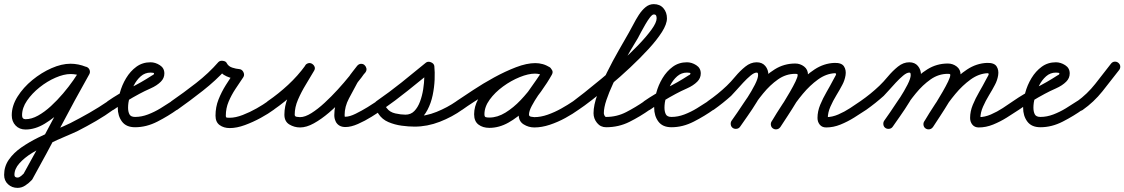

<svg xmlns="http://www.w3.org/2000/svg" viewBox="-69 -588 5452 931"><path d="M348 -264Q358 -261 362 -251.5Q366 -242 362 -232Q359 -222 349.5 -218Q340 -214 330 -218Q302 -229 273 -229Q241 -229 200.5 -211.5Q160 -194 123 -164.5Q86 -135 62 -100Q38 -65 38 -29Q38 -10 55 -10Q84 -10 115.5 -27.5Q147 -45 178 -73.5Q209 -102 237 -135Q265 -168 286.5 -199Q308 -230 320 -252Q325 -261 335 -264Q345 -267 354 -262Q363 -257 366 -247Q369 -237 364 -228Q345 -192 312 -146.5Q279 -101 236.5 -58.5Q194 -16 147.5 12Q101 40 55 40Q25 40 6.5 20.5Q-12 1 -12 -29Q-12 -75 16 -119.5Q44 -164 88 -200Q132 -236 181 -257.5Q230 -279 273 -279Q311 -279 348 -264Q348 -264 348 -264Q348 -264 348 -264ZM320 -252Q325 -261 335 -264Q345 -267 354 -262Q363 -257 366 -247Q369 -237 364 -228Q293 -102 225.5 26.5Q158 155 88 281Q88 281 86 284Q85 286 84 286Q71 300 53.5 311.5Q36 323 16 323Q-11 323 -30 305.5Q-49 288 -49 260Q-49 219 -26 186Q-3 153 34.5 127Q72 101 115.5 79.5Q159 58 200 41Q241 24 272 9Q319 -15 364.5 -41Q410 -67 454 -97Q454 -97 454 -97Q454 -97 454 -97Q462 -103 472.5 -101.5Q483 -100 488 -91Q494 -83 492.5 -72.5Q491 -62 482 -57Q441 -27 397 -1.5Q353 24 308 47Q285 58 247 74Q209 90 167 110Q125 130 87 153.5Q49 177 25 204Q1 231 1 260Q1 273 16 273Q24 273 33 265.5Q42 258 48 252Q48 252 46 254Q44 257 44 257Q115 130 182 2Q249 -126 320 -252Q320 -252 320 -252Q320 -252 320 -252Z M482 -56Q474 -51 463.5 -52.5Q453 -54 447 -63Q442 -71 443.5 -81.5Q445 -92 454 -98Q506 -134 561 -161Q616 -188 668 -222Q671 -223 674.5 -225.5Q678 -228 678 -232Q678 -236 661 -236Q634 -236 613.5 -218Q593 -200 579.5 -173Q566 -146 559 -117Q552 -88 552 -66Q552 -47 558.5 -34Q565 -21 586 -21Q617 -21 648.5 -33Q680 -45 709.5 -63Q739 -81 763 -97Q771 -103 781 -101.5Q791 -100 797 -91Q803 -83 801.5 -73Q800 -63 791 -57Q748 -26 694.5 1.5Q641 29 586 29Q543 29 522.5 1.5Q502 -26 502 -66Q502 -99 512 -137Q522 -175 542.5 -209Q563 -243 592.5 -264.5Q622 -286 661 -286Q684 -286 706 -272Q728 -258 728 -232Q728 -209 711 -192Q692 -173 661.5 -159.5Q631 -146 607 -133Q575 -116 543.5 -96.5Q512 -77 482 -56Q482 -56 482 -56Q482 -56 482 -56Z M791 -56Q783 -51 772.5 -52.5Q762 -54 756 -63Q751 -71 752.5 -81.5Q754 -92 763 -98Q821 -138 882 -185.5Q943 -233 990 -287Q998 -295 1012 -293Q1027 -291 1031 -281Q1039 -266 1057.5 -260Q1076 -254 1091 -253Q1104 -252 1111 -239Q1118 -225 1111 -214Q1092 -186 1072.5 -156.5Q1053 -127 1039.5 -95Q1026 -63 1026 -27Q1026 -18 1031.5 -17.5Q1037 -17 1045 -17Q1073 -17 1108 -30.5Q1143 -44 1175.5 -62.5Q1208 -81 1230 -97Q1230 -97 1230 -97Q1230 -97 1230 -97Q1239 -103 1249 -101.5Q1259 -100 1265 -92Q1271 -83 1269.5 -73Q1268 -63 1260 -57Q1233 -37 1195.5 -16.5Q1158 4 1118.5 18.5Q1079 33 1045 33Q1016 33 996 18.5Q976 4 976 -27Q976 -69 990.5 -105.5Q1005 -142 1026 -175.5Q1047 -209 1069 -242Q1073 -247 1078.5 -241.5Q1084 -236 1089 -227Q1093 -219 1094 -211Q1095 -203 1089 -203Q1059 -205 1029.5 -218Q1000 -231 987 -259Q984 -264 991.5 -265Q999 -266 1008 -265Q1018 -264 1024.5 -260.5Q1031 -257 1028 -253Q978 -198 915 -148.5Q852 -99 791 -56Q791 -56 791 -56Q791 -56 791 -56Z M1258 -56Q1250 -51 1239.5 -52.5Q1229 -54 1223 -63Q1218 -71 1219.5 -81.5Q1221 -92 1230 -98Q1281 -133 1328 -176.5Q1375 -220 1412 -271Q1419 -281 1428.5 -282Q1438 -283 1445 -278Q1453 -273 1456.5 -264Q1460 -255 1454 -245Q1436 -214 1414 -178Q1392 -142 1376 -105Q1360 -68 1360 -32Q1360 -23 1370 -21.5Q1380 -20 1386 -20Q1410 -20 1441 -39.5Q1472 -59 1505 -89.5Q1538 -120 1569 -154Q1600 -188 1624.5 -218.5Q1649 -249 1663 -267Q1670 -277 1680 -277.5Q1690 -278 1697 -272Q1705 -266 1707.5 -256.5Q1710 -247 1703 -237Q1692 -225 1681.5 -212Q1671 -199 1663 -185Q1663 -185 1663 -185Q1663 -185 1663 -185Q1644 -150 1623 -110.5Q1602 -71 1602 -30Q1602 -24 1603 -21Q1603 -21 1603 -22Q1603 -22 1603 -22Q1605 -18 1602.5 -18Q1600 -18 1599.5 -20Q1599 -22 1606 -22Q1626 -22 1655.5 -36.5Q1685 -51 1713.5 -68.5Q1742 -86 1758 -97Q1766 -103 1776.5 -101.5Q1787 -100 1792 -91Q1798 -83 1796.5 -72.5Q1795 -62 1786 -57Q1765 -42 1733 -22Q1701 -2 1667 13Q1633 28 1606 28Q1573 28 1559 2Q1559 2 1559 2Q1559 1 1559 1Q1552 -12 1552 -30Q1552 -79 1574.5 -123Q1597 -167 1619 -209Q1619 -209 1619 -209Q1619 -209 1619 -209Q1628 -225 1640 -239.5Q1652 -254 1663 -269Q1671 -278 1681 -278.5Q1691 -279 1698 -273Q1705 -267 1707.5 -257.5Q1710 -248 1703 -239Q1687 -215 1659 -181Q1631 -147 1597 -110Q1563 -73 1526 -41.5Q1489 -10 1453 10Q1417 30 1386 30Q1358 30 1334 15.5Q1310 1 1310 -32Q1310 -73 1326.5 -114.5Q1343 -156 1366.5 -195Q1390 -234 1410 -269Q1416 -280 1426 -280.5Q1436 -281 1444 -276Q1452 -271 1455.5 -261.5Q1459 -252 1452 -243Q1414 -188 1363.5 -141Q1313 -94 1258 -56Q1258 -56 1258 -56Q1258 -56 1258 -56Z M1750 -63Q1745 -71 1746.5 -81.5Q1748 -92 1757 -98Q1819 -141 1878.5 -188.5Q1938 -236 1996 -284Q2006 -292 2021 -286Q2035 -280 2037 -268Q2040 -239 2038.5 -202Q2037 -165 2029 -126.5Q2021 -88 2004 -55.5Q1987 -23 1961 -2.5Q1935 18 1897 18Q1862 18 1825 7Q1788 -4 1767 -35Q1759 -45 1762 -54.5Q1765 -64 1773 -69Q1780 -75 1790 -74.5Q1800 -74 1807 -63Q1819 -46 1844 -37.5Q1869 -29 1896 -26.5Q1923 -24 1941 -24Q1995 -24 2048 -45.5Q2101 -67 2144 -97Q2144 -97 2144 -97Q2144 -97 2144 -97Q2153 -103 2163 -101.5Q2173 -100 2179 -92Q2185 -83 2183.5 -73Q2182 -63 2174 -57Q2124 -21 2063.5 2.5Q2003 26 1941 26Q1913 26 1879 21.5Q1845 17 1814.5 4Q1784 -9 1767 -35Q1759 -45 1762 -54.5Q1765 -64 1773 -69Q1780 -75 1790 -74.5Q1800 -74 1807 -63Q1821 -44 1848 -38Q1875 -32 1897 -32Q1923 -32 1940 -49.5Q1957 -67 1967.5 -95Q1978 -123 1983 -155Q1988 -187 1988.5 -215Q1989 -243 1987 -261Q1986 -268 1994.5 -267.5Q2003 -267 2012 -264Q2021 -260 2027 -254.5Q2033 -249 2028 -245Q1969 -197 1908.5 -148.5Q1848 -100 1785 -56Q1777 -51 1766.5 -52.5Q1756 -54 1750 -63Z M2138 -63Q2133 -71 2134.5 -81.5Q2136 -92 2145 -98Q2178 -120 2225.5 -151.5Q2273 -183 2327 -212.5Q2381 -242 2433 -262Q2485 -282 2527 -282Q2545 -282 2563 -277Q2581 -272 2597 -261Q2606 -254 2607 -244.5Q2608 -235 2603 -227Q2598 -220 2589 -216.5Q2580 -213 2569 -219Q2549 -231 2525 -231Q2493 -231 2451 -214Q2409 -197 2370 -168.5Q2331 -140 2305.5 -105Q2280 -70 2280 -34Q2280 -22 2286 -20Q2292 -18 2304 -18Q2343 -18 2382 -42Q2421 -66 2456 -103Q2491 -140 2518.5 -179.5Q2546 -219 2563 -250Q2569 -261 2579 -262.5Q2589 -264 2597 -260Q2605 -255 2609 -246Q2613 -237 2607 -226Q2597 -208 2579 -182Q2561 -156 2542 -128Q2523 -100 2509.5 -74.5Q2496 -49 2496 -32Q2496 -24 2506.5 -22Q2517 -20 2522 -20Q2553 -20 2587 -32Q2621 -44 2653 -62Q2685 -80 2710 -97Q2718 -103 2728 -101.5Q2738 -100 2744 -91Q2750 -83 2748.5 -73Q2747 -63 2738 -57Q2709 -36 2672.5 -16Q2636 4 2597 17Q2558 30 2522 30Q2494 30 2470 15Q2446 0 2446 -32Q2446 -58 2459 -86.5Q2472 -115 2491.5 -143.5Q2511 -172 2530.5 -199Q2550 -226 2563 -250Q2569 -261 2579 -262.5Q2589 -264 2597 -260Q2605 -255 2609 -246Q2613 -237 2607 -226Q2586 -188 2554 -143.5Q2522 -99 2482 -59Q2442 -19 2396.5 6.5Q2351 32 2304 32Q2272 32 2251 16Q2230 0 2230 -34Q2230 -71 2249.5 -107Q2269 -143 2301 -174.5Q2333 -206 2372 -230Q2411 -254 2451 -267.5Q2491 -281 2525 -281Q2563 -281 2595 -263Q2605 -257 2605.5 -247Q2606 -237 2601 -229Q2596 -221 2586.5 -217.5Q2577 -214 2567 -221Q2559 -227 2548 -229.5Q2537 -232 2527 -232Q2500 -232 2463 -219Q2426 -206 2384.5 -185Q2343 -164 2303 -140Q2263 -116 2229 -94Q2195 -72 2173 -56Q2165 -51 2154.5 -52.5Q2144 -54 2138 -63Z M2738 -57Q2730 -51 2719.5 -52.5Q2709 -54 2704 -63Q2698 -71 2699.5 -81.5Q2701 -92 2710 -97Q2728 -110 2764.5 -139Q2801 -168 2847 -206Q2893 -244 2940 -286.5Q2987 -329 3026.5 -370Q3066 -411 3090.5 -445Q3115 -479 3115 -499Q3115 -507 3112.5 -512.5Q3110 -518 3101 -518Q3094 -518 3083 -504Q3072 -490 3060.5 -470Q3049 -450 3039 -431.5Q3029 -413 3024 -403Q3009 -379 2988 -343Q2967 -307 2945 -265.5Q2923 -224 2903.5 -182Q2884 -140 2871.5 -103Q2859 -66 2859 -39Q2859 -35 2862 -28Q2865 -21 2870 -21Q2922 -21 2967.5 -44.5Q3013 -68 3055 -97Q3055 -97 3055 -97Q3055 -97 3055 -97Q3063 -103 3073 -101.5Q3083 -100 3089 -91Q3095 -83 3093.5 -73Q3092 -63 3083 -57Q3035 -23 2983 3Q2931 29 2870 29Q2843 29 2826 8Q2809 -13 2809 -39Q2809 -78 2828 -130Q2847 -182 2874.5 -237.5Q2902 -293 2931 -343.5Q2960 -394 2980 -429Q2990 -446 3002 -469.5Q3014 -493 3028.5 -515.5Q3043 -538 3061 -553Q3079 -568 3101 -568Q3131 -568 3148 -548Q3165 -528 3165 -499Q3165 -471 3140.5 -432.5Q3116 -394 3075 -349.5Q3034 -305 2986 -260Q2938 -215 2889.5 -174.5Q2841 -134 2801 -103Q2761 -72 2738 -57Q2738 -57 2738 -57Q2738 -57 2738 -57Z M3083 -56Q3075 -51 3064.5 -52.5Q3054 -54 3048 -63Q3043 -71 3044.5 -81.5Q3046 -92 3055 -98Q3107 -134 3162 -161Q3217 -188 3269 -222Q3272 -223 3275.5 -225.5Q3279 -228 3279 -232Q3279 -236 3262 -236Q3235 -236 3214.5 -218Q3194 -200 3180.5 -173Q3167 -146 3160 -117Q3153 -88 3153 -66Q3153 -47 3159.5 -34Q3166 -21 3187 -21Q3218 -21 3249.5 -33Q3281 -45 3310.5 -63Q3340 -81 3364 -97Q3372 -103 3382 -101.5Q3392 -100 3398 -91Q3404 -83 3402.5 -73Q3401 -63 3392 -57Q3349 -26 3295.5 1.5Q3242 29 3187 29Q3144 29 3123.5 1.5Q3103 -26 3103 -66Q3103 -99 3113 -137Q3123 -175 3143.5 -209Q3164 -243 3193.5 -264.5Q3223 -286 3262 -286Q3285 -286 3307 -272Q3329 -258 3329 -232Q3329 -209 3312 -192Q3293 -173 3262.5 -159.5Q3232 -146 3208 -133Q3176 -116 3144.5 -96.5Q3113 -77 3083 -56Q3083 -56 3083 -56Q3083 -56 3083 -56Z M3357 -63Q3352 -71 3353.5 -81.5Q3355 -92 3364 -98Q3413 -132 3455 -172Q3474 -190 3496.5 -217Q3519 -244 3545 -265Q3571 -286 3600 -286Q3627 -286 3642 -268Q3657 -250 3657 -224Q3657 -201 3641 -167Q3625 -133 3602 -95.5Q3579 -58 3556 -25.5Q3533 7 3520 26Q3520 26 3520 26Q3520 26 3520 26Q3514 35 3503.5 36.5Q3493 38 3485 33Q3476 27 3474.5 16.5Q3473 6 3478 -2Q3489 -17 3510 -47Q3531 -77 3553.5 -112Q3576 -147 3591.5 -177.5Q3607 -208 3607 -224Q3607 -229 3606 -232.5Q3605 -236 3600 -236Q3588 -236 3570.5 -221.5Q3553 -207 3534.5 -187Q3516 -167 3500 -149Q3484 -131 3476 -123Q3437 -88 3392 -56Q3384 -51 3373.5 -52.5Q3363 -54 3357 -63ZM3520 26Q3514 35 3503.5 36.5Q3493 38 3485 33Q3476 27 3474.5 16.5Q3473 6 3478 -2Q3506 -41 3537.5 -89Q3569 -137 3606 -180.5Q3643 -224 3688 -252Q3733 -280 3787 -280Q3811 -280 3830 -265.5Q3849 -251 3849 -225Q3849 -204 3833.5 -169.5Q3818 -135 3795 -97Q3772 -59 3750 -25.5Q3728 8 3715 28Q3715 28 3715 28Q3715 28 3715 28Q3709 36 3699 38.5Q3689 41 3680 35Q3672 29 3669.5 19Q3667 9 3673 0Q3680 -11 3695 -34Q3710 -57 3727.5 -85.5Q3745 -114 3761.5 -142.5Q3778 -171 3788.5 -193Q3799 -215 3799 -225Q3799 -229 3794.5 -229.5Q3790 -230 3787 -230Q3742 -230 3703.5 -203Q3665 -176 3631.5 -135Q3598 -94 3570 -50.5Q3542 -7 3520 26Q3520 26 3520 26Q3520 26 3520 26ZM3715 27Q3710 36 3700 38.5Q3690 41 3681 36Q3672 31 3669.5 21Q3667 11 3672 2Q3695 -37 3726.5 -85Q3758 -133 3797 -177.5Q3836 -222 3881 -251.5Q3926 -281 3977 -283Q4012 -284 4023.5 -266Q4035 -248 4031 -223Q4027 -198 4015 -176Q4003 -153 3986.5 -126Q3970 -99 3957.5 -70.5Q3945 -42 3945 -16Q3945 -12 3944 -14.5Q3943 -17 3940 -19Q3938 -20 3937 -20Q3966 -20 3996 -33Q4026 -46 4053.5 -64Q4081 -82 4104 -98Q4112 -103 4122.5 -101.5Q4133 -100 4139 -91Q4144 -83 4142.5 -72.5Q4141 -62 4132 -56Q4105 -38 4073 -18Q4041 2 4006.5 16Q3972 30 3937 30Q3917 30 3906 16.5Q3895 3 3895 -16Q3895 -48 3908 -79.5Q3921 -111 3939 -142Q3957 -173 3971 -200Q3977 -211 3983 -222Q3989 -233 3979 -233Q3937 -231 3897.5 -202.5Q3858 -174 3823.5 -132.5Q3789 -91 3761.5 -47.5Q3734 -4 3715 27Q3715 27 3715 27Q3715 27 3715 27Z M4097 -63Q4092 -71 4093.5 -81.5Q4095 -92 4104 -98Q4153 -132 4195 -172Q4214 -190 4236.5 -217Q4259 -244 4285 -265Q4311 -286 4340 -286Q4367 -286 4382 -268Q4397 -250 4397 -224Q4397 -201 4381 -167Q4365 -133 4342 -95.5Q4319 -58 4296 -25.5Q4273 7 4260 26Q4260 26 4260 26Q4260 26 4260 26Q4254 35 4243.5 36.5Q4233 38 4225 33Q4216 27 4214.5 16.5Q4213 6 4218 -2Q4229 -17 4250 -47Q4271 -77 4293.5 -112Q4316 -147 4331.5 -177.5Q4347 -208 4347 -224Q4347 -229 4346 -232.5Q4345 -236 4340 -236Q4328 -236 4310.5 -221.5Q4293 -207 4274.5 -187Q4256 -167 4240 -149Q4224 -131 4216 -123Q4177 -88 4132 -56Q4124 -51 4113.5 -52.5Q4103 -54 4097 -63ZM4260 26Q4254 35 4243.5 36.5Q4233 38 4225 33Q4216 27 4214.5 16.5Q4213 6 4218 -2Q4246 -41 4277.5 -89Q4309 -137 4346 -180.5Q4383 -224 4428 -252Q4473 -280 4527 -280Q4551 -280 4570 -265.5Q4589 -251 4589 -225Q4589 -204 4573.5 -169.5Q4558 -135 4535 -97Q4512 -59 4490 -25.5Q4468 8 4455 28Q4455 28 4455 28Q4455 28 4455 28Q4449 36 4439 38.5Q4429 41 4420 35Q4412 29 4409.5 19Q4407 9 4413 0Q4420 -11 4435 -34Q4450 -57 4467.5 -85.5Q4485 -114 4501.5 -142.5Q4518 -171 4528.5 -193Q4539 -215 4539 -225Q4539 -229 4534.5 -229.5Q4530 -230 4527 -230Q4482 -230 4443.5 -203Q4405 -176 4371.5 -135Q4338 -94 4310 -50.5Q4282 -7 4260 26Q4260 26 4260 26Q4260 26 4260 26ZM4455 27Q4450 36 4440 38.5Q4430 41 4421 36Q4412 31 4409.5 21Q4407 11 4412 2Q4435 -37 4466.5 -85Q4498 -133 4537 -177.5Q4576 -222 4621 -251.5Q4666 -281 4717 -283Q4752 -284 4763.5 -266Q4775 -248 4771 -223Q4767 -198 4755 -176Q4743 -153 4726.5 -126Q4710 -99 4697.5 -70.5Q4685 -42 4685 -16Q4685 -12 4684 -14.5Q4683 -17 4680 -19Q4678 -20 4677 -20Q4706 -20 4736 -33Q4766 -46 4793.5 -64Q4821 -82 4844 -98Q4852 -103 4862.5 -101.5Q4873 -100 4879 -91Q4884 -83 4882.5 -72.5Q4881 -62 4872 -56Q4845 -38 4813 -18Q4781 2 4746.5 16Q4712 30 4677 30Q4657 30 4646 16.5Q4635 3 4635 -16Q4635 -48 4648 -79.5Q4661 -111 4679 -142Q4697 -173 4711 -200Q4717 -211 4723 -222Q4729 -233 4719 -233Q4677 -231 4637.5 -202.5Q4598 -174 4563.5 -132.5Q4529 -91 4501.5 -47.5Q4474 -4 4455 27Q4455 27 4455 27Q4455 27 4455 27Z M4872 -56Q4864 -51 4853.5 -52.5Q4843 -54 4837 -63Q4832 -71 4833.5 -81.5Q4835 -92 4844 -98Q4896 -134 4951 -161Q5006 -188 5058 -222Q5061 -223 5064.5 -225.5Q5068 -228 5068 -232Q5068 -236 5051 -236Q5024 -236 5003.5 -218Q4983 -200 4969.5 -173Q4956 -146 4949 -117Q4942 -88 4942 -66Q4942 -47 4948.5 -34Q4955 -21 4976 -21Q5007 -21 5038.5 -33Q5070 -45 5099.5 -63Q5129 -81 5153 -97Q5161 -103 5171 -101.5Q5181 -100 5187 -91Q5193 -83 5191.5 -73Q5190 -63 5181 -57Q5138 -26 5084.5 1.5Q5031 29 4976 29Q4933 29 4912.5 1.5Q4892 -26 4892 -66Q4892 -99 4902 -137Q4912 -175 4932.5 -209Q4953 -243 4982.5 -264.5Q5012 -286 5051 -286Q5074 -286 5096 -272Q5118 -258 5118 -232Q5118 -209 5101 -192Q5082 -173 5051.5 -159.5Q5021 -146 4997 -133Q4965 -116 4933.5 -96.5Q4902 -77 4872 -56Q4872 -56 4872 -56Q4872 -56 4872 -56Z M5147 -61Q5141 -70 5142.5 -80Q5144 -90 5153 -96Q5203 -132 5242 -181.5Q5281 -231 5318 -279Q5325 -288 5335 -289Q5345 -290 5353 -284Q5362 -277 5363 -267Q5364 -257 5358 -249Q5318 -197 5276.5 -145Q5235 -93 5181 -55Q5173 -49 5163 -51Q5153 -53 5147 -61Z"/></svg>

Font: FRB American Cursive Semibold
Style: Italic
Weight: 600
Italic angle: -25°
Version: Version 2.0;Modular Font Editor K font №1